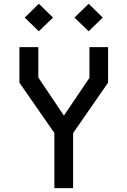

<svg xmlns="http://www.w3.org/2000/svg" viewBox="-20 -974 660 994"><path d="M181 -812 254.5 -883 181 -954.5 108 -883ZM439 -812 512 -883 439 -954.5 365.5 -883ZM261.5 0H358.5V-285L539.5 -546V-730H443V-571L311 -375.5L178.5 -572.5V-730H80.5V-546L261.5 -285.5Z"/></svg>

Font: FontWithASyntaxHighlighterNightOwl
Style: Regular
Weight: 400
Designer: Riley Cran & the Lettermatic Team
Foundry: Lettermatic
Version: Version 1.000 (FontWithASyntaxHighlighterNightOwl)